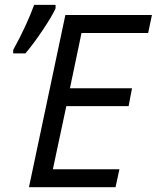

<svg xmlns="http://www.w3.org/2000/svg" viewBox="-20 -776 650 796"><path d="M459 0H100.1L251 -713.9H609.9L594.2 -639.2H317.9L270 -410.2H527.3L513.2 -335.9H254.9L199.2 -74.2H475.1ZM210.4 -755.9V-741.7Q198.2 -712.9 159.2 -654.3Q120.1 -595.7 85.4 -554.7H34.7V-568.8Q91.8 -673.3 121.6 -755.9Z"/></svg>

Font: OpenSans-Italic
Style: Italic
Weight: 400
Italic angle: -12°
Foundry: Ascender Corporation
Version: Version 1.10